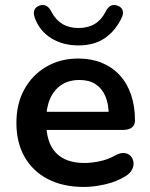

<svg xmlns="http://www.w3.org/2000/svg" viewBox="-20 -731 596 761"><path d="M313 10Q230 10 170 -21Q110 -52 77.5 -109Q45 -166 45 -244Q45 -320 76.5 -377Q108 -434 163.5 -466.5Q219 -499 290 -499Q342 -499 383.5 -482Q425 -465 454.5 -433Q484 -401 499.5 -355.5Q515 -310 515 -253Q515 -235 502.5 -225.5Q490 -216 467 -216H146V-288H427L411 -273Q411 -319 397.5 -350Q384 -381 358.5 -397.5Q333 -414 295 -414Q253 -414 223.5 -394.5Q194 -375 178.5 -339.5Q163 -304 163 -255V-248Q163 -166 201.5 -125.5Q240 -85 315 -85Q341 -85 373.5 -91.5Q406 -98 435 -114Q456 -126 472 -124.5Q488 -123 497.5 -113Q507 -103 509 -88.5Q511 -74 503.5 -59Q496 -44 478 -33Q443 -11 397.5 -0.5Q352 10 313 10ZM291 -551Q229 -551 183 -579.5Q137 -608 118 -660Q111 -679 116.5 -691.5Q122 -704 137 -709Q152 -714 163.5 -708Q175 -702 184 -684Q201 -652 227.5 -636Q254 -620 291 -620Q329 -620 355.5 -636Q382 -652 398 -684Q407 -702 418.5 -708Q430 -714 445 -709Q460 -704 465.5 -691.5Q471 -679 462 -660Q437 -608 395 -579.5Q353 -551 291 -551Z"/></svg>

Font: Nunito ExtraLight
Style: Regular
Weight: 200
Designer: Vernon Adams
Foundry: Vernon Adams
Version: Version 3.602